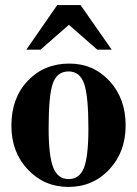

<svg xmlns="http://www.w3.org/2000/svg" viewBox="-20 -724 540 758"><path d="M421 -528H364L252 -626L140 -528H84L206 -704H298ZM476 -229Q476 -124 411.5 -55Q347 14 250 14Q155 14 90 -54.5Q25 -123 25 -228Q25 -337 89.5 -405Q154 -473 254 -473Q349 -473 412.5 -404Q476 -335 476 -229ZM329 -218Q329 -346 312 -394Q295 -442 251 -442Q205 -442 188.5 -394.5Q172 -347 172 -218Q172 -109 190 -63Q208 -17 251 -17Q294 -17 311.5 -61.5Q329 -106 329 -218Z"/></svg>

Font: STIX
Style: Bold
Weight: 700
Designer: MicroPress Inc., with final additions and corrections provided by Coen Hoffman, Elsevier (retired)
Version: Version 1.1.1